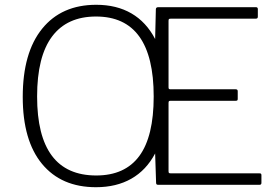

<svg xmlns="http://www.w3.org/2000/svg" viewBox="-20 -772 1163 802"><path d="M1070 -46.5C1068.7 -47.5 1066.3 -48 1063 -48H693C689.7 -48 687.3 -48.5 686 -49.5C684.7 -50.5 684 -53 684 -57V-342C684 -346 684.7 -348.5 686 -349.5C687.3 -350.5 689.7 -351 693 -351H964C967.3 -351 969.7 -351.5 971 -352.5C972.3 -353.5 973 -355.7 973 -359V-391C973 -396.3 970.3 -399 965 -399H693C689.7 -399 687.3 -399.5 686 -400.5C684.7 -401.5 684 -403.7 684 -407V-685C684 -689 684.7 -691.5 686 -692.5C687.3 -693.5 690 -694 694 -694H1048C1051.3 -694 1053.7 -694.7 1055 -696C1056.3 -697.3 1057 -699.7 1057 -703V-734C1057 -739.3 1054.3 -742 1049 -742H641C634.3 -742 631 -739 631 -733L628 -609C603.3 -656.3 570.3 -692 529 -716C487.7 -740 438.7 -752 382 -752C285.3 -752 210 -718.7 156 -652C102 -585.3 75 -490.3 75 -367C75 -245.7 101.8 -152.5 155.5 -87.5C209.2 -22.5 284.3 10 381 10C437.7 10 486.8 -1.8 528.5 -25.5C570.2 -49.2 603.3 -84.3 628 -131L632 -9C632 -5.7 632.7 -3.3 634 -2C635.3 -0.7 637.7 0 641 0H1064C1069.3 0 1072 -2.7 1072 -8V-40C1072 -43.3 1071.3 -45.5 1070 -46.5ZM562 -120.5C522 -66.2 462 -39 382 -39C217.3 -39 135 -149 135 -369C135 -480.3 155.8 -563.8 197.5 -619.5C239.2 -675.2 300.3 -703 381 -703C541.7 -703 622 -591.7 622 -369C622 -257.7 602 -174.8 562 -120.5Z"/></svg>

Font: Libre Franklin ExtraLight
Style: Regular
Weight: 275
Designer: Pablo Impallari, Rodrigo Fuenzalida
Foundry: Impallari Type
Version: Version 1.002; ttfautohint (v1.5)